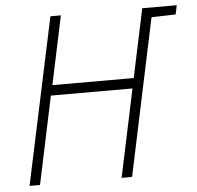

<svg xmlns="http://www.w3.org/2000/svg" viewBox="-51 -752 823 804"><g transform="rotate(-5 360.5 -350.0)"><path d="M599 -700 590 -659H607L713 -662L721 -700ZM515 -412H173L234 -700H190L41 0H85L163 -369H506L428 0H472L620 -700H576Z"/></g></svg>

Font: Advent Pro Light
Style: Italic
Weight: 300
Italic angle: -12°
Version: Version 3.000